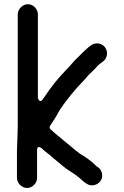

<svg xmlns="http://www.w3.org/2000/svg" viewBox="-20 -743 603 935"><path d="M63.5 -37C63.5 -25.7 62.5 -15.2 62.5 -6V123C62.5 148.9 86.1 172.5 112 172.5C137.8 172.5 160.5 149.2 160.5 123V-13C160.5 -37.8 181.8 -21.8 181.8 -21.8C195.6 -8.1 208.8 0.4 224.2 13.5L240.1 27.5C255.2 40.1 260.8 44 273.1 54.5L287.2 66.5C305.6 82.7 329.3 94.6 352.4 111.9C371.6 125.6 385.6 142.3 401.2 151.1C401.4 151.3 401.9 151.5 402.2 151.8C425.3 167.9 456.8 157.3 469.6 138.1C485.9 113.7 475.8 83.5 456.1 70.4C453.8 68.9 448.9 67.3 443.4 60.1C423.6 40.6 395.9 20.7 369.8 5.9C369.5 5.7 368.9 5.3 368.5 5C351.7 -7.6 336.6 -19.7 320.9 -33.5L304.2 -47.2C291 -57.5 281.5 -66.5 268.5 -77C255.4 -86.5 237.8 -103.6 226 -113.4C221.5 -117.1 220 -124.5 223.6 -129.9L231.4 -141.7C242.1 -159.2 249.4 -167.8 258.9 -185.7C275.3 -218.6 304.8 -255 326.2 -281.8C348.9 -310.6 370.5 -332.3 394.8 -358.5C406.7 -371.3 409.2 -377.4 422.6 -388.3L440.9 -406.6C451.7 -418.6 458.4 -426.2 471.5 -436L483.3 -444.9C502.6 -460.3 508.1 -491.8 490.7 -513.7C475.4 -533.1 443.9 -538.9 421.7 -521.1L409.8 -512.2C394 -498.7 384.5 -488.8 370.8 -475.2L357.8 -462.2C350.7 -455 343.8 -449.5 338.7 -443.1C327.5 -429.6 313.5 -413.9 298.2 -398.5C291.5 -390.7 283 -381.3 276 -374.3C257.7 -354.6 238.9 -330.4 221.1 -306.6C209.2 -290 199.2 -273.8 187 -257.5C173.2 -239 164.5 -265 164.5 -265V-673C164.5 -699.2 141.8 -722.5 116 -722.5C90.1 -722.5 66.5 -698.9 66.5 -673V-128C66.5 -107.6 64.5 -77.2 64.5 -62C64.5 -55.7 63.5 -48.3 63.5 -37Z"/></svg>

Font: Smoothie
Style: Light
Weight: 400
Foundry: Cannot Into Space Fonts
Version: Version 0.8